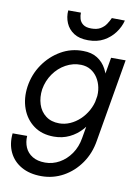

<svg xmlns="http://www.w3.org/2000/svg" viewBox="-97 -734 747 1028"><g transform="rotate(10 276.5 -220.5)"><path d="M89 30Q87 64 99 92Q111 120 138.5 137Q166 154 208 154Q249 154 285.5 133.5Q322 113 347.5 76Q373 39 381 -10L459 -460H538L461 -10Q450 60 412.5 114Q375 168 320 198.5Q265 229 201 229Q137 229 92 203.5Q47 178 25.5 133Q4 88 10 30ZM45 -230Q55 -298 92.5 -352.5Q130 -407 185.5 -439Q241 -471 306 -470Q352 -470 383.5 -450Q415 -430 433 -396Q451 -362 456.5 -319.5Q462 -277 456 -230Q449 -181 430 -137.5Q411 -94 382 -61Q353 -28 314.5 -9.5Q276 9 230 9Q165 9 120.5 -23.5Q76 -56 56 -110.5Q36 -165 45 -230ZM125 -230Q119 -186 131 -148.5Q143 -111 172.5 -88.5Q202 -66 246 -66Q276 -66 304.5 -78.5Q333 -91 357 -113.5Q381 -136 397.5 -166Q414 -196 420 -230Q425 -263 419 -292Q413 -321 398 -344Q383 -367 360.5 -380.5Q338 -394 308 -395Q264 -396 225 -374.5Q186 -353 159.5 -315Q133 -277 125 -230ZM258 -670Q257 -654 262 -636.5Q267 -619 282.5 -607.5Q298 -596 327 -596Q358 -596 377 -607.5Q396 -619 407.5 -636.5Q419 -654 426 -670L497 -669Q488 -633 464.5 -601.5Q441 -570 405.5 -550.5Q370 -531 321 -531Q273 -531 243 -550.5Q213 -570 199.5 -602Q186 -634 189 -670Z"/></g></svg>

Font: Jost
Style: Italic
Weight: 400
Italic angle: -5°
Version: Version 3.710